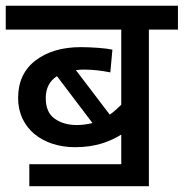

<svg xmlns="http://www.w3.org/2000/svg" viewBox="-20 -642 639 668"><path d="M82 5.9H498V-539.1H599.1V-622.1H0V-539.1H401.9V-277.8C390.1 -266.1 377 -253.4 361.8 -243.2L244.1 -397.9C253.4 -399.4 262.7 -399.9 272 -399.9C305.2 -399.9 337.9 -395.5 363.8 -390.1L371.1 -469.2C359.9 -471.7 343.3 -474.1 321.3 -475.6C299.3 -477.1 279.3 -478 261.2 -478C196.3 -478 144 -462.4 103.5 -431.6C63 -400.4 43 -356.9 43 -300.8C43 -194.8 128.9 -129.9 241.2 -129.9C314 -129.9 363.3 -149.9 401.9 -173.8V-70.8H82ZM139.2 -300.8C139.2 -335 152.3 -360.4 178.2 -377L301.8 -213.9C283.7 -209.5 265.6 -207 247.1 -207C216.3 -207 190.9 -214.4 170.4 -229C149.4 -243.7 139.2 -267.6 139.2 -300.8Z"/></svg>

Font: Noto Reveo Sans
Style: Regular
Weight: 500
Designer: Monotype Design Team
Foundry: Monotype Imaging Inc.
Version: Version 2.007